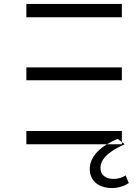

<svg xmlns="http://www.w3.org/2000/svg" viewBox="-20 -728 709 969"><path d="M595 0H520C535 -9 553 -19 574 -27L595 -11ZM595 -323V-388H113V-323ZM595 -641V-708H113V-641ZM545 221C576 221 606 212 630 196L614 157C598 169 574 175 552 175C515 175 487 156 487 120C487 82 515 42 609 0L595 -11V-67H113V0H520C454 40 433 85 433 125C433 183 476 221 545 221Z"/></svg>

Font: Montserrat-Alt1
Style: Regular
Weight: 400
Designer: Differentunic
Foundry: Differentunic
Version: Version 7.222